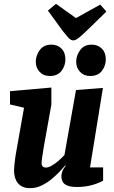

<svg xmlns="http://www.w3.org/2000/svg" viewBox="-20 -965 595 998"><path d="M137 13Q105 13 86.5 -0.5Q68 -14 60.5 -35Q53 -56 53 -78Q53 -90 55 -110Q57 -130 60 -150Q63 -170 65 -180L105 -405L32 -422V-491L247 -510V-421L207 -198Q206 -189 203 -172Q200 -155 198 -139.5Q196 -124 196 -118Q196 -107 201.5 -100.5Q207 -94 219 -94Q232 -94 250 -104.5Q268 -115 285.5 -130.5Q303 -146 315 -159L375 -497L515 -508L448 -95H516V-26Q489 -11 454.5 -2Q420 7 379 7Q338 7 318.5 -6.5Q299 -20 299 -50Q299 -58 303.5 -72.5Q308 -87 322 -103L319 -105Q309 -93 290.5 -73.5Q272 -54 248 -34Q224 -14 195.5 -0.5Q167 13 137 13ZM448 -570Q416 -570 396 -591.5Q376 -613 376 -644Q376 -676 396.5 -704.5Q417 -733 457 -733Q488 -733 509 -712.5Q530 -692 530 -656Q530 -624 510 -597Q490 -570 448 -570ZM238 -570Q206 -570 186 -591.5Q166 -613 166 -644Q166 -676 186.5 -704.5Q207 -733 247 -733Q279 -733 299.5 -712.5Q320 -692 320 -656Q320 -624 300 -597Q280 -570 238 -570ZM361 -755Q348 -755 334.5 -770Q321 -785 307 -803L229 -910L271 -945L375 -871L501 -941L533 -905L446 -820Q413 -788 393.5 -771.5Q374 -755 361 -755Z"/></svg>

Font: Faustina ExtraBold
Style: Italic
Weight: 800
Italic angle: -8°
Designer: Alfonso Garcia
Foundry: http://www.omnibus-type.com
Version: Version 1.200